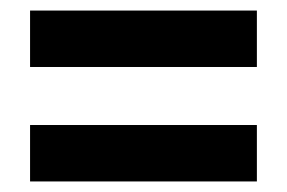

<svg xmlns="http://www.w3.org/2000/svg" viewBox="-20 -534 545 364"><path d="M37 -407V-514H467V-407ZM37 -190V-297H467V-190Z"/></svg>

Font: Noto Sans Khmer Condensed
Style: Bold
Weight: 700
Width: 3
Designer: Danh Hong and the Monotype Design Team
Foundry: Monotype Imaging Inc.
Version: Version 2.004